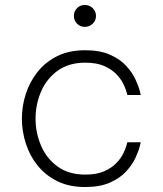

<svg xmlns="http://www.w3.org/2000/svg" viewBox="-20 -742 654 772"><path d="M321 -634Q302 -634 289.5 -647Q277 -660 277 -678Q277 -696 289.5 -709Q302 -722 321 -722Q340 -722 353 -709Q366 -696 366 -678Q366 -660 353 -647Q340 -634 321 -634ZM322 10Q258 10 210.5 -13.5Q163 -37 131.5 -76Q100 -115 84 -164.5Q68 -214 68 -265Q68 -316 84 -365Q100 -414 131.5 -453.5Q163 -493 210.5 -516.5Q258 -540 322 -540Q382 -540 422.5 -522Q463 -504 487.5 -477Q512 -450 524.5 -423Q537 -396 541.5 -378Q546 -360 546 -360H492Q492 -360 488.5 -373Q485 -386 475.5 -405.5Q466 -425 447 -444.5Q428 -464 398 -477Q368 -490 323 -490Q256 -490 211.5 -457.5Q167 -425 145 -373.5Q123 -322 123 -265Q123 -208 145 -156.5Q167 -105 211.5 -72.5Q256 -40 323 -40Q368 -40 398 -53Q428 -66 447 -85.5Q466 -105 475.5 -124.5Q485 -144 488.5 -157Q492 -170 492 -170H546Q546 -170 541.5 -152Q537 -134 524.5 -107Q512 -80 487.5 -53Q463 -26 422.5 -8Q382 10 322 10Z"/></svg>

Font: Be Vietnam Pro ExtraLight
Style: Regular
Weight: 200
Designer: Lam Bao, Tony Le, Vietanh Nguyen
Foundry: Yellow Type Foundry
Version: Version 1.002; ttfautohint (v1.8.3)